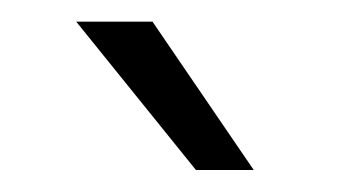

<svg xmlns="http://www.w3.org/2000/svg" viewBox="-20 -770 326 177"><path d="M213.9 -613.3H160.6L50.3 -750H120.6Z"/></svg>

Font: Vazir Thin
Style: Thin
Weight: 100
Designer: Saber Rastikerdar
Foundry: Saber Rastikerdar
Version: Version 30.0.0